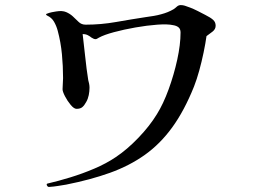

<svg xmlns="http://www.w3.org/2000/svg" viewBox="-20 -693 1040 755"><path d="M828 -592Q828 -578 815.5 -568.5Q803 -559 792 -551Q788 -522 780.5 -486Q773 -450 763.5 -415.5Q754 -381 743 -353Q705 -258 657.5 -192.5Q610 -127 549.5 -84Q489 -41 412.5 -13.5Q336 14 240 33Q227 35 209 38Q191 41 174 42Q168 43 164.5 36Q161 29 170 28Q209 19 256.5 4.5Q304 -10 351 -30Q398 -50 435 -75Q480 -105 524.5 -151.5Q569 -198 597 -244Q622 -284 643 -341.5Q664 -399 677 -458.5Q690 -518 690 -565Q690 -579 682 -585.5Q674 -592 661 -594Q639 -599 598.5 -596Q558 -593 512.5 -585Q467 -577 428 -566.5Q389 -556 369 -545Q367 -544 363 -541.5Q359 -539 356 -539Q352 -539 348.5 -540.5Q345 -542 340 -545Q334 -550 325.5 -554.5Q317 -559 305 -559Q310 -519 315 -470.5Q320 -422 327 -378Q329 -371 330.5 -363.5Q332 -356 332 -348Q332 -334 329 -319Q326 -304 319 -292Q312 -279 304 -272Q296 -265 281 -265Q271 -265 258 -280.5Q245 -296 235.5 -314.5Q226 -333 226 -342Q226 -353 227 -364Q228 -375 228 -386Q228 -433 223.5 -480Q219 -527 207 -572Q202 -591 192.5 -607.5Q183 -624 165 -632Q163 -633 161.5 -635.5Q160 -638 164 -639Q174 -643 184 -645Q194 -647 201 -648Q225 -652 240 -645.5Q255 -639 266 -629Q278 -618 289 -607Q300 -596 317 -596Q377 -596 436.5 -606.5Q496 -617 555 -626Q570 -628 585 -630.5Q600 -633 614 -637Q641 -644 663 -657Q669 -661 675.5 -667Q682 -673 691 -673Q699 -673 707 -670.5Q715 -668 728 -663Q739 -659 758 -649.5Q777 -640 788 -634Q808 -624 818 -615Q828 -606 828 -592Z"/></svg>

Font: Kaisei Tokumin
Style: Regular
Weight: 400
Designer: Font-Kai, 金井和夫
Foundry: KAZUO KANAI
Version: Version 5.003